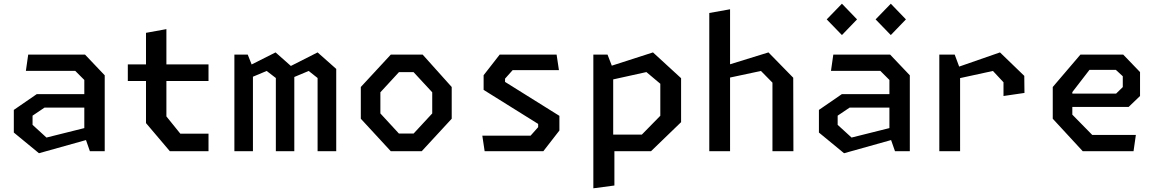

<svg xmlns="http://www.w3.org/2000/svg" viewBox="-20 -815 6240 1035"><path d="M464.5 0H544.5V-409L438.5 -520.5H132L119.5 -433H385.5L434.5 -384V-307.5H178L54.5 -222.5V-100.5L190 11L443.5 -60ZM155.5 -142V-191.5L220 -235H434.5V-124.5L230.5 -73.5Z M895.5 0H1104V-94.5H952L877 -187.5V-378.5H1104V-468H877V-658L767 -638V-468H669V-378.5H767V-151.5Z M1692 0H1792.5V-443.5L1692 -532.5L1548 -459.5L1465.5 -532.5L1336.5 -467.5L1315.5 -520.5H1243.5V0H1343.5V-401.5L1417.5 -432.5L1467 -394.5V0H1566.5V-400L1644 -432.5L1692 -394.5Z M2086.5 0H2253.5L2415 -175V-346L2258.5 -520.5H2086.5L1925 -346V-175ZM2030.5 -203.5V-317.5L2130.5 -426H2209.5L2310 -317.5V-203.5L2209.5 -95H2130.5Z M2592.5 0H2909L2995.5 -111.5V-190.5L2702.5 -373.5V-391L2743.5 -437H2993L2980.5 -520.5H2673.5L2587 -409.5V-330.5L2881 -147V-129.5L2840 -83.5H2580Z M3178.5 200 3292 185V0H3489.5L3651.5 -156.5V-393.5L3500 -532.5L3278 -461L3255 -520.5H3178.5ZM3285.5 -89.5V-387L3464.5 -426.5L3539.5 -363.5V-191L3440 -89.5Z M4144 0H4257L4256 -396L4122.5 -532.5L3915.5 -468.5V-765L3803.5 -745V0H3915.5V-397L4082 -432.5L4144 -369.5Z M4804.5 0H4884.5V-409L4778.5 -520.5H4472L4459.5 -433H4725.5L4774.5 -384V-307.5H4518L4394.5 -222.5V-100.5L4530 11L4783.5 -60ZM4436.5 -710.5 4518.5 -626 4600 -710.5 4518.5 -795ZM4495.5 -142V-191.5L4560 -235H4774.5V-124.5L4570.5 -73.5ZM4700 -710.5 4782 -626 4863.5 -710.5 4782 -795Z M5389.5 -297.5 5502.5 -314 5501.5 -406 5370.5 -532.5 5150.5 -456 5126.5 -520.5H5043.5V0H5155.5V-394L5332.5 -432.5L5389.5 -371.5Z M5816.5 0H6090.5L6103 -87.5H5868L5760.5 -197V-238.5H6064L6125.5 -297.5V-426.5L6035 -520.5H5804L5655 -346V-175ZM5760.5 -310.5V-318.5L5853 -438.5H5995L6032.5 -404V-345.5L5996.5 -310.5Z"/></svg>

Font: Monaspace Krypton Medium
Style: Regular
Weight: 500
Designer: Riley Cran & the Lettermatic Team
Foundry: Lettermatic
Version: Version 1.101 (Monaspace Krypton)